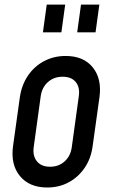

<svg xmlns="http://www.w3.org/2000/svg" viewBox="-20 -800 488 832"><path d="M184.5 12.5Q107.5 12.5 66.5 -37Q25.5 -86.5 36.5 -167L66 -378.5Q74 -432.5 101.5 -472.8Q129 -513 171.2 -535.2Q213.5 -557.5 264.5 -557.5Q342 -557.5 382 -508Q422 -458.5 411 -378.5L381.5 -167Q374.5 -113.5 347 -73Q319.5 -32.5 277.8 -10Q236 12.5 184.5 12.5ZM197 -77.5Q235 -77.5 260.5 -101Q286 -124.5 291 -162L321.5 -383.5Q327 -421.5 308.2 -444.5Q289.5 -467.5 251.5 -467.5Q213.5 -467.5 187.8 -444.5Q162 -421.5 156.5 -383.5L126 -162Q121 -124.5 140 -101Q159 -77.5 197 -77.5ZM166 -660 182.5 -780H262.5L246 -660ZM314.5 -660 331 -780H410.5L394 -660Z"/></svg>

Font: Mohave Light Medium
Style: Italic
Weight: 500
Italic angle: -8°
Version: Version 2.003